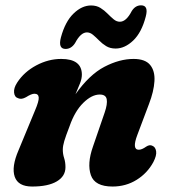

<svg xmlns="http://www.w3.org/2000/svg" viewBox="-20 -688 635 720"><path d="M48.5 -319.5Q34.5 -323.5 32.8 -340.8Q31 -358 44.5 -378.5Q70.5 -418.5 116 -442.8Q161.5 -467 209.5 -467Q287 -467 287 -408Q287 -393 279.8 -374.8Q272.5 -356.5 263 -334.5Q315 -408 371.5 -437.5Q428 -467 481 -467Q524.5 -467 543 -444.5Q561.5 -422 559.2 -383.8Q557 -345.5 538.5 -297.5L495 -182Q474 -126.5 500.5 -126.5Q512 -126.5 528 -138Q541.5 -147 552 -141Q563 -136.5 565.5 -120.8Q568 -105 555 -80Q532.5 -38.5 492.2 -13.5Q452 11.5 402 11.5Q335.5 11.5 320.8 -31.2Q306 -74 328.5 -138L372.5 -266Q383.5 -298 380.2 -315.8Q377 -333.5 354 -333.5Q324 -333.5 292.2 -302.2Q260.5 -271 241 -215Q226.5 -177.5 221 -159Q215.5 -140.5 215.5 -126.5Q215.5 -110.5 220.5 -95.2Q225.5 -80 225.5 -61Q225.5 -27 193 -7.8Q160.5 11.5 100.5 11.5Q48 11.5 35.2 -25.2Q22.5 -62 49.5 -124.5L111 -273Q126.5 -309 125.2 -322.8Q124 -336.5 109 -336.5Q98 -336.5 77.5 -323.5Q60.5 -314 48.5 -319.5ZM413.5 -506Q393 -506 378.2 -515Q363.5 -524 351.8 -536Q340 -548 329 -557.2Q318 -566.5 306 -566.5Q282.5 -566.5 261.5 -526.5Q247.5 -504.5 226 -504.5Q197 -504.5 208.5 -548Q224.5 -607 255.8 -637.2Q287 -667.5 321.5 -667.5Q342 -667.5 356.8 -658.2Q371.5 -649 383.2 -637Q395 -625 406 -615.8Q417 -606.5 429.5 -606.5Q453.5 -606.5 474 -646.5Q487.5 -668 509 -668Q538 -668 526.5 -625.5Q511 -566 479.5 -536Q448 -506 413.5 -506Z"/></svg>

Font: Fraunces 72pt S100
Style: Bold Italic
Weight: 700
Italic angle: -16°
Version: Version 1.000; ttfautohint (v1.8.3)